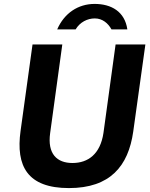

<svg xmlns="http://www.w3.org/2000/svg" viewBox="-20 -950 767 980"><path d="M272 -800H366C388 -837 426 -856 464 -856C503 -856 532 -831 549 -800H630C617 -891 548 -930 463 -930C379 -930 308 -883 272 -800ZM660 -278 722 -723H570L508 -271C492 -164 430 -118 350 -118C271 -118 221 -164 236 -271L298 -723H146L85 -282C60 -102 120 10 332 10C542 10 635 -102 660 -278Z"/></svg>

Font: United Sans
Style: Bold Italic
Weight: 700
Italic angle: -8°
Designer: Pablo Impallari, Rodrigo Fuenzalida (Modified by Dan O. Williams)
Version: Version 1.000;PS 001.000;hotconv 1.0.88;makeotf.lib2.5.64775